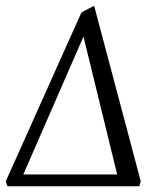

<svg xmlns="http://www.w3.org/2000/svg" viewBox="-32 -647 547 667"><path d="M-6 0 -12 -17 251 -604 295 -627 457 -17 452 0ZM49 -41H375L258 -520Z"/></svg>

Font: Ancizar Serif Light
Style: Italic
Weight: 300
Italic angle: -4°
Designer: Cesar Puertas, Viviana Monsalve, Julian Moncada, Julian Prieto, Jose Castro, Felipe Aragon, Mariel Hernandez, Sara Alarc
Version: Version 8.100